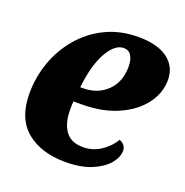

<svg xmlns="http://www.w3.org/2000/svg" viewBox="-105 -643 723 749"><g transform="rotate(20 256.5 -268.0)"><path d="M244 10Q142 10 81.5 -40.5Q21 -91 21 -194Q21 -261 43 -323.5Q65 -386 107.5 -436.5Q150 -487 210.5 -516.5Q271 -546 347 -546Q425 -546 468 -514.5Q511 -483 511 -427Q511 -373 476 -326.5Q441 -280 377 -251.5Q313 -223 225 -223H193Q192 -214 192 -204.5Q192 -195 192 -187Q192 -132 215.5 -100Q239 -68 288 -68Q329 -68 362 -90Q395 -112 414 -144Q441 -133 441 -108Q441 -81 418.5 -54Q396 -27 352 -8.5Q308 10 244 10ZM199 -284H209Q271 -284 310 -322Q349 -360 349 -424Q349 -452 338.5 -469Q328 -486 307 -486Q271 -486 240.5 -433.5Q210 -381 199 -284Z"/></g></svg>

Font: Noto Serif SemiCondensed ExtraBold
Style: Italic
Weight: 800
Width: 4
Italic angle: -12°
Designer: Monotype Design Team
Foundry: Monotype Imaging Inc.
Version: Version 2.014; ttfautohint (v1.8.4.7-5d5b)